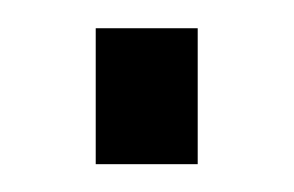

<svg xmlns="http://www.w3.org/2000/svg" viewBox="-20 -118 211 138"><path d="M122.1 -97.7V0H48.8V-97.7Z"/></svg>

Font: Saniretro
Style: Regular
Weight: 400
Designer: Jayvee D. Enaguas (Grand Chaos)
Version: Version 1.0 - 6/10/2013